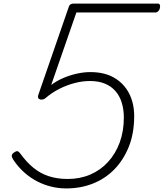

<svg xmlns="http://www.w3.org/2000/svg" viewBox="-20 -1037 917 1076"><path d="M352 19Q309 19 267.5 9Q226 -1 187.5 -21Q149 -41 115.5 -71Q82 -101 55 -141Q46 -155 46 -164Q46 -173 57 -181Q72 -192 79 -189.5Q86 -187 95 -175Q128 -129 167 -97Q206 -65 253.5 -49.5Q301 -34 360 -34Q428 -34 485.5 -58.5Q543 -83 585.5 -129.5Q628 -176 651 -239Q674 -302 674 -378Q674 -423 662.5 -461Q651 -499 627 -526.5Q603 -554 567.5 -568.5Q532 -583 484 -583Q442 -583 398 -571.5Q354 -560 312.5 -539Q271 -518 236 -488Q227 -480 215 -479Q203 -478 196.5 -484.5Q190 -491 195 -506L366 -1000Q368 -1008 375 -1012.5Q382 -1017 393 -1017H865Q871 -1017 874.5 -1012.5Q878 -1008 877 -999Q876 -984 868 -975.5Q860 -967 851 -967H408L267 -561Q298 -584 334 -599.5Q370 -615 409.5 -624Q449 -633 486 -633Q566 -633 620.5 -601Q675 -569 703.5 -513.5Q732 -458 732 -386Q732 -290 702 -215Q672 -140 620.5 -87.5Q569 -35 500 -8Q431 19 352 19Z"/></svg>

Font: Playwrite CO ExtraLight
Style: Regular
Weight: 250
Version: Version 1.002